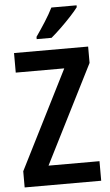

<svg xmlns="http://www.w3.org/2000/svg" viewBox="-62 -977 581 1017"><g transform="rotate(-5 229.0 -468.5)"><path d="M434 0H27V-86L291 -610H33V-714H427V-627L163 -104H434ZM385 -927Q371 -908 345 -880Q319 -852 290 -824Q261 -796 238 -777H159V-789Q185 -826 209.5 -864.5Q234 -903 251 -937H385Z"/></g></svg>

Font: Noto Sans Thai Looped Condensed SemiBold
Style: Regular
Weight: 600
Width: 3
Designer: Sasikarn Vongin, Ben Mitchell
Foundry: The Fontpad Ltd
Version: Version 1.001; ttfautohint (v1.8.4.7-5d5b)